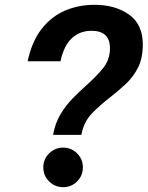

<svg xmlns="http://www.w3.org/2000/svg" viewBox="-20 -763 614 798"><path d="M200.5 -202.5Q209.5 -251.5 231.5 -288.2Q253.5 -325 281.8 -353.8Q310 -382.5 338.5 -408Q377.5 -442.5 407.2 -478.2Q437 -514 437 -562.5Q437 -635 360.5 -635Q311.5 -635 278.2 -603.8Q245 -572.5 231.5 -508.5H95Q112.5 -591 153 -642.8Q193.5 -694.5 250 -718.8Q306.5 -743 372.5 -743Q459.5 -743 516.5 -702.2Q573.5 -661.5 573.5 -578.5Q573.5 -521.5 553.8 -482.2Q534 -443 503 -414.2Q472 -385.5 439 -359.5Q398 -328 363.2 -292.8Q328.5 -257.5 318 -202.5ZM242.5 15Q208.5 15 184.2 -9Q160 -33 160 -67.5Q160 -101.5 184.2 -125.5Q208.5 -149.5 242.5 -149.5Q276.5 -149.5 300.5 -125.5Q324.5 -101.5 324.5 -67.5Q324.5 -33 300.5 -9Q276.5 15 242.5 15Z"/></svg>

Font: Epilogue
Style: Bold Italic
Weight: 700
Italic angle: -12°
Designer: Tyler Finck
Foundry: Etcetera Type Co
Version: Version 2.111; ttfautohint (v1.8.3)